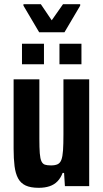

<svg xmlns="http://www.w3.org/2000/svg" viewBox="-20 -889 494 917"><path d="M165 8Q126 8 102.5 -3Q79 -14 66.5 -37Q54 -60 49.5 -95.5Q45 -131 45 -179V-510H168V-227Q168 -183 170 -157Q172 -131 178 -118.5Q184 -106 194.5 -102.5Q205 -99 224 -99Q243 -99 255 -104.5Q267 -110 273 -125.5Q279 -141 281 -170.5Q283 -200 283 -247V-510H406V0H290L286 -63H279Q270 -39 254.5 -23Q239 -7 216.5 0.5Q194 8 165 8ZM85 -582V-680H190V-582ZM264 -582V-680H369V-582ZM167 -735 92 -862V-869H175L227 -792L281 -869H363V-862L288 -735Z"/></svg>

Font: Saira Condensed
Style: Bold
Weight: 700
Width: 3
Designer: Hector Gatti with collaboration of the Omnibus-Type team
Foundry: Omnibus-Type
Version: Version 1.101